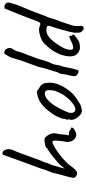

<svg xmlns="http://www.w3.org/2000/svg" viewBox="406 -1100 694 1546"><g transform="rotate(-90 753.0 -327.0)"><path d="M130 -54Q115 -54 107 -61Q99 -68 96.5 -72Q94 -76 94 -82Q94 -86 101 -119L110 -152Q120 -193 128 -220Q132 -245 143.5 -273Q155 -301 157 -307Q165 -336 188 -397L218 -478Q253 -573 260 -594L276 -638Q276 -654 292 -654Q306 -654 315.5 -638.5Q325 -623 325 -603Q325 -588 319 -574Q305 -544 288.5 -498.5Q272 -453 267 -439Q233 -343 218 -311Q218 -307 215 -297Q212 -287 208 -279L197 -257Q197 -254 186 -215Q172 -172 169 -152Q174 -161 190 -179.5Q206 -198 220 -210Q275 -257 288 -266Q300 -273 308 -279Q316 -285 319 -287Q319 -292 330 -292Q334 -292 334.5 -293Q335 -294 335 -298Q335 -305 358 -310.5Q381 -316 399 -316Q411 -316 418 -311Q425 -306 436 -289Q453 -265 453 -237Q453 -221 447 -204Q447 -196 444.5 -179.5Q442 -163 442 -151L436 -119H452Q459 -119 465.5 -117Q472 -115 474 -114Q483 -103 490 -103Q499 -103 499 -96Q499 -92 495 -86Q491 -80 484 -76Q458 -60 440 -60Q423 -60 405 -76Q383 -98 383 -129Q383 -145 389 -167L392 -199Q394 -223 394 -229Q394 -252 383 -252Q369 -252 329.5 -227.5Q290 -203 248 -166.5Q206 -130 181 -93Q166 -74 155.5 -64.5Q145 -55 136 -54Z M594 -34Q561 -69 561 -98Q561 -105 562 -108Q565 -115 564.5 -122Q564 -129 564 -131Q560 -135 560 -136.5Q560 -138 562 -139.5Q564 -141 565 -143Q571 -143 569 -154Q567 -162 577 -189.5Q587 -217 602 -240Q613 -258 634.5 -285Q656 -312 673 -326Q697 -347 716 -357Q735 -367 758 -372Q778 -377 785 -377Q792 -377 797.5 -373.5Q803 -370 812 -361Q839 -349 849.5 -330.5Q860 -312 860 -273Q860 -208 807 -132Q784 -99 764 -81.5Q744 -64 711 -44Q690 -29 672.5 -22.5Q655 -16 633 -15Q621 -15 614 -19Q607 -23 594 -34ZM795 -233Q800 -250 800 -274Q800 -304 792 -308Q782 -313 772 -313Q750 -313 726 -293Q697 -268 674 -231.5Q651 -195 627 -141Q617 -120 617 -100Q617 -85 624.5 -76Q632 -67 645 -67Q678 -67 729 -121Q753 -148 767.5 -172Q782 -196 795 -233Z M913 -76Q913 -96 925 -140Q928 -165 931.5 -180.5Q935 -196 944 -211Q948 -226 958 -256Q980 -326 988 -364Q996 -386 1002 -403Q1008 -420 1013 -434Q1011 -428 1038 -502Q1046 -526 1049 -539Q1060 -584 1074 -607Q1081 -617 1084.5 -624Q1088 -631 1091 -635Q1091 -637 1094 -638.5Q1097 -640 1101 -640Q1113 -640 1121 -632Q1126 -634 1133.5 -620Q1141 -606 1140 -598Q1140 -585 1133 -574Q1129 -570 1124 -559.5Q1119 -549 1115 -542Q1113 -535 1108.5 -518.5Q1104 -502 1100 -491Q1095 -479 1090.5 -468.5Q1086 -458 1083 -450Q1079 -437 1069 -411Q1055 -377 1050 -358Q1048 -352 1043 -333Q1029 -283 1016 -260Q1008 -247 1004.5 -225Q1001 -203 1000 -198Q985 -153 985 -145Q983 -136 978 -110Q972 -78 966 -64Q964 -41 951 -41Q943 -41 933 -47Q922 -53 917.5 -59Q913 -65 913 -76Z M1297 0Q1293 0 1287 -4Q1281 -8 1272 -15Q1265 -26 1263.5 -35Q1262 -44 1262 -71Q1265 -99 1285 -170.5Q1305 -242 1314 -263Q1318 -276 1318 -285Q1318 -293 1313 -295.5Q1308 -298 1293 -300Q1256 -304 1224.5 -277Q1193 -250 1157 -193Q1125 -143 1125 -106Q1125 -99 1127 -93Q1130 -85 1143 -85Q1152 -85 1165.5 -89Q1179 -93 1189 -99Q1195 -102 1227 -116Q1233 -116 1235.5 -112.5Q1238 -109 1238 -99Q1238 -91 1248 -87Q1252 -82 1236 -68.5Q1220 -55 1189 -37Q1164 -30 1144 -30Q1124 -30 1105 -43Q1072 -62 1072 -111Q1072 -144 1089 -193Q1106 -233 1126.5 -260.5Q1147 -288 1180 -322Q1185 -327 1200.5 -335.5Q1216 -344 1235 -350Q1267 -360 1288 -360Q1306 -360 1320 -351L1333 -349Q1341 -349 1345.5 -356Q1350 -363 1360 -388L1385 -454Q1393 -475 1409.5 -518Q1426 -561 1440 -594Q1447 -607 1451.5 -621Q1456 -635 1459 -638H1478Q1483 -638 1493 -630.5Q1503 -623 1506 -612Q1506 -601 1497 -569.5Q1488 -538 1472 -500Q1464 -480 1459 -470Q1424 -387 1411 -346L1393 -300Q1381 -275 1379 -263Q1372 -234 1363 -212.5Q1354 -191 1353 -188L1344 -161Q1327 -112 1321.5 -92.5Q1316 -73 1316 -53Q1316 -33 1318 -20Q1318 -9 1309 -3Q1302 0 1297 0Z"/></g></svg>

Font: Caveat
Style: Regular
Weight: 400
Designer: Pablo Impallari
Foundry: Pablo Impallari
Version: Version 1.500; ttfautohint (v1.6)